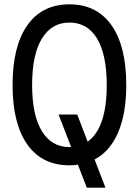

<svg xmlns="http://www.w3.org/2000/svg" viewBox="-20 -746 640 885"><path d="M300 16Q174 16 106 -80Q38 -176 38 -354Q38 -533 106 -629.5Q174 -726 300 -726Q426 -726 494 -629.5Q562 -533 562 -354Q562 -223 524.5 -135.5Q487 -48 416 -11L466 119H380L339 13Q320 16 300 16ZM300 -68Q304 -68 308 -68L250 -218H336L384 -93Q472 -156 472 -354Q472 -494 427.5 -568Q383 -642 300 -642Q218 -642 173 -568Q128 -494 128 -354Q128 -215 173 -141.5Q218 -68 300 -68Z"/></svg>

Font: Geist Mono
Style: Regular
Weight: 400
Monospace: yes
Designer: Basement.studio, Andrés Briganti, Mateo Zaragoza
Foundry: Basement.studio, Vercel, Andrés Briganti, Guido Ferreyra, Mateo Zaragoza
Version: Version 1.500; ttfautohint (v1.8.4.7-5d5b)